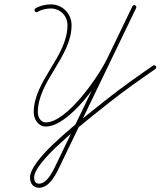

<svg xmlns="http://www.w3.org/2000/svg" viewBox="-20 -577 744 890"><path d="M154.1 -521.9C154.1 -521.9 154.1 -521.9 154.1 -521.9C172.5 -532.8 194.7 -537.7 215.9 -537.7C259.3 -537.7 292.8 -503.1 292.8 -460C292.8 -315.9 136.3 -202.4 136.3 -56.4C136.3 -24.7 157.2 9.5 192 9.5C300.8 9.5 450.4 -206.6 493.3 -295.9C493.3 -295.9 493.3 -295.9 493.3 -295.9C493.3 -295.9 493.3 -295.9 493.3 -295.9C532.5 -377.1 571.7 -458.4 611 -539.6C613.7 -545.4 610.8 -550.3 606.5 -552.3C602.2 -554.4 596.6 -553.6 593.8 -547.9C477.6 -306.8 361.3 -65.7 245 175.4C231 204.4 201.7 274.3 161.2 274.4C161.2 274.4 161.2 274.4 161.2 274.4C161.2 274.4 161.2 274.4 161.2 274.4C143.9 274.4 138.2 261.6 138.2 246C138.2 176.2 336.6 19.8 394.7 -28.6C394.7 -28.6 394.7 -28.6 394.6 -28.5C394.6 -28.5 394.6 -28.5 394.6 -28.5C423.9 -51.8 453.3 -75.2 482.6 -98.6C552.9 -154.5 626.4 -206 700.2 -257.2C704.5 -260.2 705.5 -266.2 702.5 -270.5C699.6 -274.8 693.6 -275.8 689.3 -272.9C689.3 -272.9 689.3 -272.9 689.3 -272.9C615.2 -221.4 541.4 -169.7 470.8 -113.5C441.4 -90.1 412.1 -66.7 382.7 -43.3C382.7 -43.3 382.7 -43.3 382.6 -43.3C382.6 -43.2 382.6 -43.2 382.6 -43.2C318.2 10.4 119.2 165.3 119.2 246C119.2 272.2 133.2 293.4 161.2 293.4C161.2 293.4 161.2 293.4 161.2 293.4C161.2 293.4 161.2 293.4 161.2 293.4C212.7 293.3 243.7 222 262.1 183.7C378.4 -57.4 494.7 -298.5 611 -539.7C613.7 -545.4 610.8 -550.3 606.5 -552.3C602.2 -554.4 596.6 -553.6 593.8 -547.9C554.6 -466.7 515.4 -385.4 476.2 -304.1C476.2 -304.1 476.1 -304.1 476.1 -304.1C476.1 -304.1 476.1 -304.1 476.1 -304.1C437.1 -222.9 290.6 -9.5 192 -9.5C168.1 -9.5 155.3 -35.4 155.3 -56.4C155.3 -200.3 311.8 -313.8 311.8 -460C311.8 -513.5 269.7 -556.7 215.9 -556.7C191.3 -556.7 165.7 -550.9 144.4 -538.3C139.9 -535.6 138.4 -529.8 141.1 -525.3C143.8 -520.7 149.6 -519.3 154.1 -521.9Z"/></svg>

Font: FRB American Cursive Extralight
Style: Italic
Weight: 200
Italic angle: -25°
Version: Version 2.0;Modular Font Editor K font №1